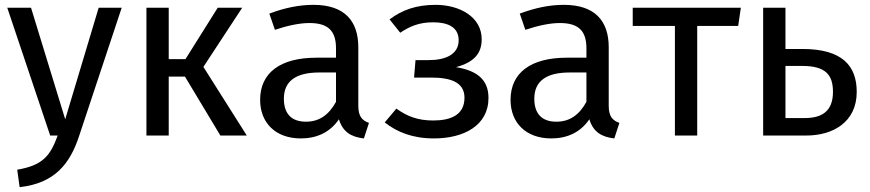

<svg xmlns="http://www.w3.org/2000/svg" viewBox="-20 -559 3589 792"><path d="M482 -527H387L249 -67L108 -527H10L187 0H218C188 82 158 123 51 141L61 213C207 197 269 115 306 3Z M979 -527H878L745 -315H676V-527H584V0H676V-243H743L889 0H998L819 -283Z M1242 -57C1182 -57 1151 -90 1151 -152C1151 -224 1200 -260 1297 -260H1366V-139C1336 -84 1296 -57 1242 -57ZM1458 -123V-364C1458 -474 1400 -539 1273 -539C1214 -539 1156 -527 1091 -503L1114 -436C1168 -454 1217 -464 1256 -464C1329 -464 1366 -436 1366 -360V-321H1285C1138 -321 1053 -260 1053 -147C1053 -53 1116 12 1221 12C1285 12 1341 -12 1378 -67C1394 -15 1428 6 1481 12L1502 -52C1475 -62 1458 -77 1458 -123Z M1777 -539C1697 -539 1639 -518 1587 -479L1631 -424C1670 -450 1708 -467 1767 -467C1824 -467 1872 -449 1872 -393C1872 -334 1817 -311 1748 -311H1694L1688 -239H1758C1835 -239 1896 -222 1896 -156C1896 -82 1835 -62 1767 -62C1703 -62 1660 -79 1615 -111L1567 -54C1618 -14 1682 12 1770 12C1893 12 1995 -41 1995 -155C1995 -232 1946 -268 1861 -282C1935 -302 1967 -338 1967 -397C1967 -490 1875 -539 1777 -539Z M2275 -57C2215 -57 2184 -90 2184 -152C2184 -224 2233 -260 2330 -260H2399V-139C2369 -84 2329 -57 2275 -57ZM2491 -123V-364C2491 -474 2433 -539 2306 -539C2247 -539 2189 -527 2124 -503L2147 -436C2201 -454 2250 -464 2289 -464C2362 -464 2399 -436 2399 -360V-321H2318C2171 -321 2086 -260 2086 -147C2086 -53 2149 12 2254 12C2318 12 2374 -12 2411 -67C2427 -15 2461 6 2514 12L2535 -52C2508 -62 2491 -77 2491 -123Z M3036 -527H2590V-452H2764V0H2856V-452H3025Z M3299 -72H3220V-287H3289C3386 -287 3416 -250 3416 -180C3416 -98 3368 -72 3299 -72ZM3290 -357H3220V-527H3128V0H3307C3414 0 3514 -54 3514 -180C3514 -287 3455 -357 3290 -357Z"/></svg>

Font: Fira Math
Style: Regular
Weight: 400
Designer: Xiangdong Zeng
Foundry: Xiangdong Zeng
Version: Version 0.3.4